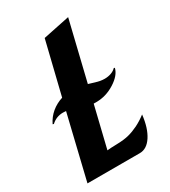

<svg xmlns="http://www.w3.org/2000/svg" viewBox="-184 -843 832 937"><g transform="rotate(-30 232.5 -375.0)"><path d="M272 -419Q316 -405 330 -402.5Q344 -400 357 -400Q376 -400 393 -406Q410 -412 420 -423L426 -422Q417 -384 368 -353Q319 -322 265 -322H249L193 -91Q208 -93 249 -94Q290 -95 316 -102Q343 -109 370.5 -122.5Q398 -136 427 -158Q419 -86 391 -43Q363 0 323 0H28L114 -358Q112 -358 106 -358.5Q100 -359 97 -359Q78 -359 61.5 -352.5Q45 -346 31 -333L25 -335Q41 -368 68 -390.5Q95 -413 130 -424L202 -719L352 -750Z"/></g></svg>

Font: Galada
Style: Regular
Weight: 400
Designer: Latin by Pablo Impallari, Bengali by Jeremie Hornus, Yoann Minet, and Juan Bruce
Foundry: black foundry
Version: Version 1.261;PS 1.261;hotconv 1.0.86;makeotf.lib2.5.63406